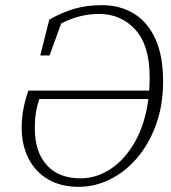

<svg xmlns="http://www.w3.org/2000/svg" viewBox="-20 -709 664 744"><path d="M285 15Q216 15 166.5 -14Q117 -43 90.5 -95Q64 -147 64 -215Q64 -253 71 -288.5Q78 -324 90 -358H558Q559 -370 559.5 -383Q560 -396 560 -409Q560 -533 504.5 -594Q449 -655 364 -655Q288 -655 217 -618L172 -494H136L171 -633Q220 -661 268 -675Q316 -689 375 -689Q445 -689 498.5 -656.5Q552 -624 582 -558.5Q612 -493 612 -394Q612 -301 584.5 -225.5Q557 -150 510.5 -96Q464 -42 405.5 -13.5Q347 15 285 15ZM292 -18Q354 -18 409 -54.5Q464 -91 503 -159.5Q542 -228 555 -325H132Q124 -300 119.5 -275Q115 -250 115 -210Q115 -121 161 -69.5Q207 -18 292 -18Z"/></svg>

Font: Source Serif Pro Light
Style: Italic
Weight: 300
Italic angle: -12°
Designer: Frank Grießhammer
Foundry: Adobe Systems Incorporated
Version: Version 3.001;hotconv 1.0.111;makeotfexe 2.5.65597